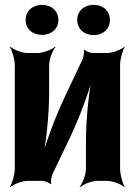

<svg xmlns="http://www.w3.org/2000/svg" viewBox="-20 -747 569 793"><path d="M321 -502 247 -346C207 -261 164 -146 148 -75L152 -74C170 -145 183 -269 183 -366V-478C183 -502 197 -539 209 -552L207 -554C194 -542 158 -528 135 -528H94C71 -528 36 -542 23 -554L21 -552C30 -539 41 -502 41 -478V-50C41 -26 30 11 21 24L23 26C36 14 71 0 94 0H154C164 0 185 8 189 14L192 12C189 6 192 -17 196 -26L271 -183C311 -268 354 -383 369 -453L366 -454C348 -384 335 -260 335 -163V-50C335 -26 321 11 309 24L311 26C324 14 359 0 382 0H422C445 0 481 14 494 26L495 24C486 11 476 -26 476 -50V-478C476 -502 486 -539 495 -552L494 -554C481 -542 445 -528 422 -528H363C353 -528 333 -536 329 -542L326 -540C329 -533 325 -511 321 -502ZM154 -603C192 -603 221 -627 221 -665C221 -702 192 -727 154 -727C116 -727 86 -703 86 -665C86 -626 115 -603 154 -603ZM367 -602C405 -602 434 -627 434 -665C434 -702 405 -727 367 -727C329 -727 299 -703 299 -665C299 -627 328 -602 367 -602Z"/></svg>

Font: Asimov
Style: EdgeExtreme
Weight: 500
Designer: Google
Version: Version 2.000980: 2014